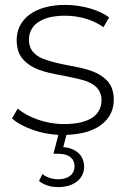

<svg xmlns="http://www.w3.org/2000/svg" viewBox="-20 -546 518 783"><path d="M118 -15C150 -4 183 2 218 4L198 81H218C261 81 284 101 284 132C284 165 258 185 218 185C193 185 171 178 153 164L139 192C160 209 187 217 218 217C279 217 323 185 323 134C323 89 291 58 238 54L251 4C310 2 357 -11 390 -35C426 -61 444 -96 444 -139C444 -172 435 -197 418 -216C383 -253 337 -265 256 -280C219 -287 191 -294 171 -301C130 -313 98 -337 98 -384C98 -443 148 -482 245 -482C302 -482 359 -466 402 -435L425 -475C384 -506 313 -526 246 -526C119 -526 48 -466 48 -383C48 -349 57 -322 75 -303C111 -264 157 -252 240 -237C275 -230 303 -224 323 -218C363 -206 394 -182 394 -138C394 -77 345 -40 240 -40C167 -40 95 -67 52 -103L29 -63C50 -44 80 -28 118 -15Z"/></svg>

Font: Montserrat Light
Style: Regular
Weight: 300
Designer: Julieta Ulanovsky
Foundry: Julieta Ulanovsky
Version: Version 7.200